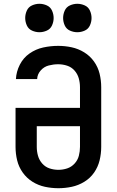

<svg xmlns="http://www.w3.org/2000/svg" viewBox="-20 -985 616 1013"><path d="M288 8Q324 8 359 0.5Q394 -7 425 -26Q456 -45 476.5 -74.5Q497 -104 505.5 -139Q514 -174 514 -210V-525Q514 -561 505.5 -596Q497 -631 476 -660.5Q455 -690 424 -709Q393 -728 358 -735.5Q323 -743 287 -743Q247 -743 208 -734.5Q169 -726 136 -703Q103 -680 84.5 -643.5Q66 -607 64 -568H176Q177 -593 194.5 -613Q212 -633 237 -639.5Q262 -646 287 -646Q311 -646 334 -638.5Q357 -631 373 -613Q389 -595 395.5 -572Q402 -549 402 -525V-416H62V-210Q62 -174 70.5 -139Q79 -104 100 -74.5Q121 -45 151.5 -26Q182 -7 217 0.5Q252 8 288 8ZM288 -89Q264 -89 241.5 -96.5Q219 -104 203 -122Q187 -140 180.5 -163Q174 -186 174 -210V-319H402V-210Q402 -186 396 -163Q390 -140 373.5 -122Q357 -104 334.5 -96.5Q312 -89 288 -89ZM388 -815Q408 -815 427 -823.5Q446 -832 454.5 -851Q463 -870 463 -890Q463 -910 454.5 -929Q446 -948 427 -956.5Q408 -965 388 -965Q368 -965 349 -956.5Q330 -948 321.5 -929Q313 -910 313 -890Q313 -870 321.5 -851Q330 -832 349 -823.5Q368 -815 388 -815ZM188 -815Q208 -815 227 -823.5Q246 -832 254.5 -851Q263 -870 263 -890Q263 -910 254.5 -929Q246 -948 227 -956.5Q208 -965 188 -965Q168 -965 149 -956.5Q130 -948 121.5 -929Q113 -910 113 -890Q113 -870 121.5 -851Q130 -832 149 -823.5Q168 -815 188 -815Z"/></svg>

Font: Iosevka Sparkle Semibold
Style: Regular
Weight: 600
Designer: Belleve Invis
Foundry: Belleve Invis
Version: Version 4.5.0; ttfautohint (v1.8.3)